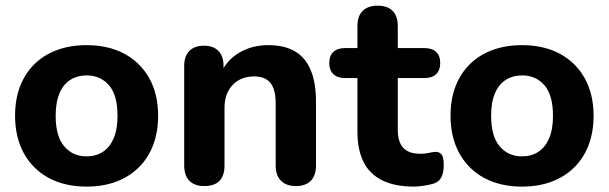

<svg xmlns="http://www.w3.org/2000/svg" viewBox="-20 -664 2200 694"><path d="M292.7 10.5Q214.8 10.5 156.8 -20.5Q98.8 -51.5 66.6 -109.4Q34.5 -167.3 34.5 -245.8Q34.5 -304.8 52.5 -351.8Q70.5 -398.8 104.6 -432.3Q138.7 -465.8 186.4 -483.2Q234.2 -500.8 292.7 -500.8Q371.5 -500.8 429.4 -469.8Q487.2 -438.8 519.4 -381.5Q551.5 -324.2 551.5 -245.6Q551.5 -186.6 533.4 -139.2Q515.2 -91.8 481 -58.3Q446.8 -24.8 399.3 -7.1Q351.8 10.5 292.7 10.5ZM292.7 -98.8Q326.3 -98.8 351.4 -114.9Q376.5 -131 390.6 -163.5Q404.8 -196 404.8 -245.4Q404.8 -320.2 373.9 -355.9Q343 -391.5 293.1 -391.5Q260 -391.5 234.8 -375.8Q209.5 -360 195.4 -327.6Q181.2 -295.2 181.2 -245.6Q181.2 -171.5 212.1 -135.1Q243 -98.8 292.7 -98.8Z M718.2 8.5Q683.2 8.5 664.5 -10.6Q645.8 -29.8 645.8 -65.8V-425.2Q645.8 -461.2 664.4 -480Q683 -498.8 717 -498.8Q751 -498.8 769.5 -480Q788 -461.2 788 -425.2V-365.8L777 -397Q799.8 -447.5 845.5 -474.1Q891.2 -500.8 949.2 -500.8Q1008.2 -500.8 1046.2 -478.4Q1084.2 -456 1103.2 -410.5Q1122.2 -365 1122.2 -295.2V-65.8Q1122.2 -29.8 1103.5 -10.6Q1084.8 8.5 1049.8 8.5Q1014.8 8.5 995.6 -10.6Q976.5 -29.8 976.5 -65.8V-288.8Q976.5 -341 957.4 -364.4Q938.2 -387.8 899 -387.8Q850 -387.8 820.8 -356.8Q791.5 -325.8 791.5 -274.2V-65.8Q791.5 8.5 718.2 8.5Z M1476.2 10.5Q1407.5 10.5 1361.9 -12Q1316.2 -34.5 1294.1 -78.5Q1272 -122.5 1272 -188.2V-381.8H1227.2Q1200 -381.8 1185.1 -396Q1170.2 -410.2 1170.2 -436Q1170.2 -462.5 1185.1 -476.4Q1200 -490.2 1227.2 -490.2H1272V-570Q1272 -606 1291.1 -624.8Q1310.2 -643.5 1345.2 -643.5Q1380.2 -643.5 1399 -624.8Q1417.8 -606 1417.8 -570V-490.2H1514.2Q1541.8 -490.2 1556.5 -476.4Q1571.2 -462.5 1571.2 -436Q1571.2 -410.2 1556.5 -396Q1541.8 -381.8 1514.2 -381.8H1417.8V-194.8Q1417.8 -151.2 1437.4 -129.8Q1457 -108.2 1500.5 -108.2Q1516.2 -108.2 1529.2 -111.2Q1542.2 -114.2 1552.8 -115Q1566.2 -116 1575.1 -106.6Q1584 -97.2 1584 -67Q1584 -43.2 1576.5 -25.8Q1569 -8.2 1549.5 -1Q1536 3.5 1513.9 7Q1491.8 10.5 1476.2 10.5Z M1866.7 10.5Q1788.8 10.5 1730.8 -20.5Q1672.8 -51.5 1640.6 -109.4Q1608.5 -167.3 1608.5 -245.8Q1608.5 -304.8 1626.5 -351.8Q1644.5 -398.8 1678.6 -432.3Q1712.7 -465.8 1760.4 -483.2Q1808.2 -500.8 1866.7 -500.8Q1945.5 -500.8 2003.4 -469.8Q2061.2 -438.8 2093.4 -381.5Q2125.5 -324.2 2125.5 -245.6Q2125.5 -186.6 2107.4 -139.2Q2089.2 -91.8 2055 -58.3Q2020.8 -24.8 1973.3 -7.1Q1925.8 10.5 1866.7 10.5ZM1866.7 -98.8Q1900.3 -98.8 1925.4 -114.9Q1950.5 -131 1964.6 -163.5Q1978.8 -196 1978.8 -245.4Q1978.8 -320.2 1947.9 -355.9Q1917 -391.5 1867.1 -391.5Q1834 -391.5 1808.8 -375.8Q1783.5 -360 1769.4 -327.6Q1755.2 -295.2 1755.2 -245.6Q1755.2 -171.5 1786.1 -135.1Q1817 -98.8 1866.7 -98.8Z"/></svg>

Font: Nunito ExtraLight
Style: Regular
Weight: 200
Designer: Vernon Adams
Foundry: Vernon Adams
Version: Version 3.602;April 4, 2023;FontCreator 14.0.0.2856 64-bit